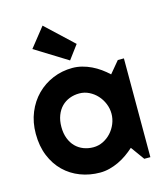

<svg xmlns="http://www.w3.org/2000/svg" viewBox="-118 -881 844 980"><g transform="rotate(-15 304.0 -390.5)"><path d="M557.1 0H524.9L473.1 -71.8Q454.1 -54.7 432.9 -39.8Q411.6 -24.9 388.2 -13.9Q364.7 -2.9 340.1 3.4Q315.4 9.8 290 9.8Q234.9 9.8 186.3 -8.8Q137.7 -27.3 101.3 -62.7Q64.9 -98.1 43.9 -149.4Q22.9 -200.7 22.9 -266.1Q22.9 -327.1 43.9 -378.2Q64.9 -429.2 101.3 -465.8Q137.7 -502.4 186.3 -522.7Q234.9 -543 290 -543Q315.4 -543 340.3 -536.6Q365.2 -530.3 388.7 -519Q412.1 -507.8 433.3 -492.7Q454.6 -477.5 473.1 -460L524.9 -522H557.1ZM422.9 -266.1Q422.9 -293.5 412.4 -319.1Q401.9 -344.7 383.8 -364.5Q365.7 -384.3 341.6 -396.2Q317.4 -408.2 290 -408.2Q262.7 -408.2 238.5 -398.9Q214.4 -389.6 196.5 -371.6Q178.7 -353.5 168.5 -326.9Q158.2 -300.3 158.2 -266.1Q158.2 -231.9 168.5 -205.3Q178.7 -178.7 196.5 -160.6Q214.4 -142.6 238.5 -133.3Q262.7 -124 290 -124Q317.4 -124 341.6 -136Q365.7 -147.9 383.8 -167.7Q401.9 -187.5 412.4 -213.1Q422.9 -238.8 422.9 -266.1ZM289.1 -583 118.2 -689 199.2 -791 343.3 -655.8Z"/></g></svg>

Font: Righteous
Style: Regular
Weight: 400
Version: Version 1.000